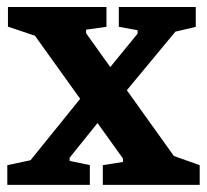

<svg xmlns="http://www.w3.org/2000/svg" viewBox="-35 -516 577 536"><path d="M252 0V-54.9L308.3 -63.9V-73.4L62.6 -416.2L-12.8 -441.6V-496.4H262.2V-441.2L205.4 -433.2V-423.1L450.4 -80.5L522.5 -54.9V0ZM-14.6 0V-54.9L50.2 -68.7L196.3 -249.5L244.6 -181.7L159.3 -75.6V-66.9L215.8 -55.1V0ZM312.2 -255.8 267 -321.6 349.1 -422.1V-431.6L296.7 -441.2V-496.4H511.5V-441L454.6 -427.6Z"/></svg>

Font: Faustina Light
Style: Regular
Weight: 300
Designer: Alfonso Garcia
Foundry: http://www.omnibus-type.com
Version: Version 1.200